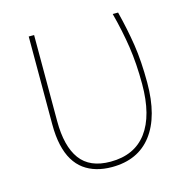

<svg xmlns="http://www.w3.org/2000/svg" viewBox="-85 -599 663 689"><g transform="rotate(-15 247.0 -255.0)"><path d="M249 10Q346 10 397.5 -57.5Q449 -125 449 -250Q449 -330 439.5 -391.5Q430 -453 413 -520H393Q411 -452 420.5 -389Q430 -326 430 -250Q430 -133 384 -71.5Q338 -10 249 -10Q172 -10 136.5 -58.5Q101 -107 101 -200V-520H81V-193Q81 -150 88.5 -116.5Q96 -83 110.5 -59Q125 -35 145.5 -20Q166 -5 192 2.5Q218 10 249 10Z"/></g></svg>

Font: Murecho Thin
Style: Regular
Weight: 100
Designer: Neil Summerour
Foundry: Positype
Version: Version 1.010